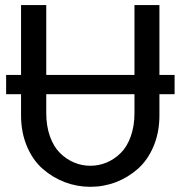

<svg xmlns="http://www.w3.org/2000/svg" viewBox="-20 -721 704 748"><path d="M3.9 -354V-429.2H62V-701.2H160.2V-429.2H503.9V-701.2H601.1V-429.2H660.2V-354H601.1V-272Q601.1 -205.1 578.1 -150.9Q555.2 -96.7 516.8 -63Q478.5 -29.3 431.2 -11.2Q383.8 6.8 332 6.8Q280.3 6.8 232.7 -11.2Q185.1 -29.3 146.5 -63Q107.9 -96.7 85 -150.9Q62 -205.1 62 -272V-354ZM503.9 -280.8V-354H160.2V-280.8Q160.2 -230 174.6 -189.7Q189 -149.4 213.6 -125Q238.3 -100.6 268.6 -87.9Q298.8 -75.2 332 -75.2Q365.2 -75.2 395.5 -87.9Q425.8 -100.6 450.4 -125Q475.1 -149.4 489.5 -189.7Q503.9 -230 503.9 -280.8Z"/></svg>

Font: LT Superior Med
Style: Regular
Weight: 500
Designer: Daniel Lyons
Foundry: LyonsType
Version: Version 1.000